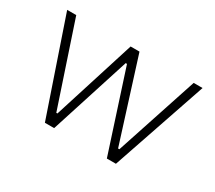

<svg xmlns="http://www.w3.org/2000/svg" viewBox="-101 -705 1008 899"><g transform="rotate(30 403.0 -255.0)"><path d="M211 0 37 -510H86L234 -67H240L380 -510H428L568 -67H575L721 -510H769L595 0H546L406 -431H399L261 0Z"/></g></svg>

Font: Saira ExtraLight
Style: Regular
Weight: 200
Designer: Hector Gatti with collaboration of the Omnibus-Type team
Foundry: Omnibus-Type
Version: Version 1.100; ttfautohint (v1.8.3)